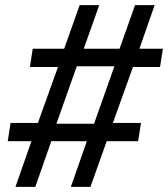

<svg xmlns="http://www.w3.org/2000/svg" viewBox="-20 -725 652 745"><path d="M40 0 102 -177H10L21 -248H127L205 -465H96L107 -536H229L289 -705H365L305 -536H444L504 -705H580L521 -536H612L601 -465H496L418 -248H527L516 -177H394L331 0H255L317 -177H179L117 0ZM199 -245H345L424 -468H278Z"/></svg>

Font: Nunito Sans 7pt Medium
Style: Italic
Weight: 500
Italic angle: -9°
Designer: Vernon Adams
Foundry: Vernon Adams
Version: Version 3.101;gftools[0.9.27]